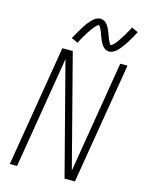

<svg xmlns="http://www.w3.org/2000/svg" viewBox="-139 -1043 854 1125"><g transform="rotate(15 288.0 -480.0)"><path d="M34 0H78L190 -678L366 0H429L551 -735H507L395 -57L219 -735H156ZM425 -787Q436 -787 446.5 -792Q457 -797 465.5 -804Q474 -811 482 -820.5Q490 -830 495 -836.5Q500 -843 506 -851.5Q512 -860 518 -869.5Q524 -879 530.5 -890Q537 -901 544 -913.5Q551 -926 558 -940L519 -958Q516 -952 513 -946Q510 -940 506.5 -934Q503 -928 500 -923Q497 -918 494.5 -913Q492 -908 489 -903Q486 -898 483 -894Q480 -890 477.5 -886Q475 -882 472.5 -878Q470 -874 467.5 -870.5Q465 -867 463 -864Q461 -861 459 -858Q457 -855 454.5 -852Q452 -849 447.5 -844Q443 -839 439.5 -836Q436 -833 432 -829.5Q428 -826 424 -826Q422 -826 418 -832.5Q414 -839 412.5 -842.5Q411 -846 408.5 -851Q406 -856 404 -861.5Q402 -867 400 -873Q398 -879 396 -884Q394 -889 392 -894Q390 -899 388 -904Q386 -909 383.5 -914Q381 -919 378.5 -924Q376 -929 373 -933Q370 -937 366.5 -941Q363 -945 359 -948.5Q355 -952 350 -954.5Q345 -957 339.5 -958.5Q334 -960 328 -960Q317 -960 306 -955Q295 -950 287 -943Q279 -936 270.5 -926.5Q262 -917 257 -910.5Q252 -904 246.5 -895.5Q241 -887 235 -877.5Q229 -868 222.5 -857Q216 -846 209 -833.5Q202 -821 194 -807L233 -789Q237 -795 240 -801Q243 -807 246 -813Q249 -819 252 -824Q255 -829 258 -834Q261 -839 264 -844Q267 -849 269.5 -853.5Q272 -858 275 -862Q278 -866 280.5 -869.5Q283 -873 285 -876.5Q287 -880 289.5 -883Q292 -886 294 -889Q296 -892 298.5 -895Q301 -898 305.5 -903Q310 -908 313 -911Q316 -914 320.5 -917.5Q325 -921 328 -921Q330 -921 334.5 -914.5Q339 -908 340.5 -904.5Q342 -901 344.5 -896Q347 -891 349 -885.5Q351 -880 353 -874Q355 -868 357 -863Q359 -858 361 -853Q363 -848 365 -843Q367 -838 369.5 -833Q372 -828 374.5 -823.5Q377 -819 380 -814.5Q383 -810 386.5 -806Q390 -802 394 -798.5Q398 -795 403 -792.5Q408 -790 413.5 -788.5Q419 -787 425 -787Z"/></g></svg>

Font: Iosevka Sparkle XLtObl
Style: Regular
Weight: 200
Italic angle: -9°
Designer: Belleve Invis
Foundry: Belleve Invis
Version: Version 4.5.0; ttfautohint (v1.8.3)